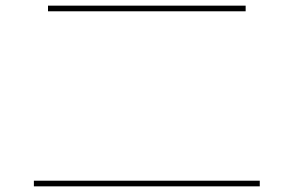

<svg xmlns="http://www.w3.org/2000/svg" viewBox="-20 -700 1040 680"><path d="M100 -40V-60H900V-40ZM150 -660V-680H850V-660Z"/></svg>

Font: M PLUS 2 Thin Thin
Style: Regular
Weight: 250
Version: Version 1.001